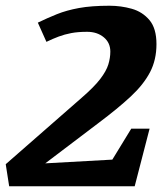

<svg xmlns="http://www.w3.org/2000/svg" viewBox="-48 -650 584 670"><path d="M-16 0 -28 -77 236 -308Q280 -346 301.5 -374Q323 -402 330 -425Q337 -448 337 -470Q337 -501 314 -520Q291 -539 256 -539Q224 -539 200.5 -534.5Q177 -530 157 -522.5Q137 -515 114 -504L84 -571Q117 -587 150.5 -600.5Q184 -614 227.5 -622Q271 -630 334 -630Q374 -630 411.5 -619.5Q449 -609 473.5 -580Q498 -551 498 -496Q498 -441 475.5 -398Q453 -355 408.5 -313.5Q364 -272 296 -221L110 -80L344 -93L410 -201H474L422 0Z"/></svg>

Font: Manuale ExtraBold
Style: Italic
Weight: 800
Italic angle: -11°
Designer: Eduardo Tunni / Pablo Cosgaya
Foundry: Eduardo Tunni / Pablo Cosgaya
Version: Version 1.002